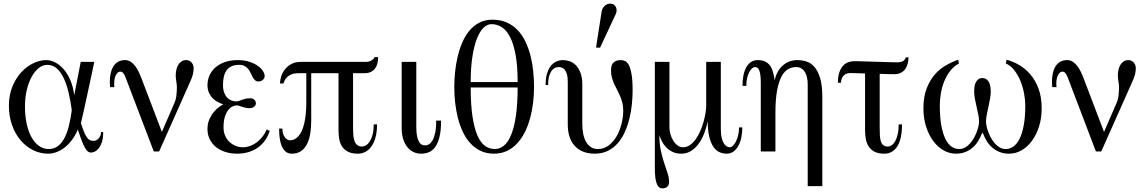

<svg xmlns="http://www.w3.org/2000/svg" viewBox="-20 -829 6269 1051"><path d="M544.9 -106H533.2Q533.2 -98.1 530.5 -89.6Q527.8 -81.1 522.5 -74.2Q517.1 -67.4 509.5 -62.7Q502 -58.1 492.2 -58.1Q482.4 -58.1 474.4 -60.8Q466.3 -63.5 458.3 -73.5Q450.2 -83.5 441.9 -102.5Q433.6 -121.6 422.9 -154.8Q427.2 -173.3 434.6 -205.3Q441.9 -237.3 450 -274.7Q458 -312 466.3 -350.3Q474.6 -388.7 481.2 -419.7Q487.8 -450.7 491.9 -470.5Q496.1 -490.2 496.1 -490.2H421.9L386.2 -307.1Q380.9 -353 365.5 -389.2Q350.1 -425.3 328.9 -449.7Q307.6 -474.1 282.7 -487.1Q257.8 -500 232.9 -500Q199.2 -500 163.1 -483.2Q127 -466.3 97.2 -434.3Q67.4 -402.3 48.1 -355.7Q28.8 -309.1 28.8 -250Q28.8 -192.9 45.9 -144.5Q63 -96.2 92.3 -61.5Q121.6 -26.9 160.6 -7.3Q199.7 12.2 244.1 12.2Q267.6 12.2 291.3 2.9Q314.9 -6.3 336.2 -23.4Q357.4 -40.5 375.5 -65.2Q393.6 -89.8 405.8 -120.1Q416.5 -87.9 424.8 -65.9Q433.1 -43.9 439.9 -30Q446.8 -16.1 452.4 -8.8Q458 -1.5 462.9 1.7Q467.8 4.9 472.2 5.4Q476.6 5.9 481 5.9Q487.3 5.9 498 1.2Q508.8 -3.4 519.3 -15.9Q529.8 -28.3 537.4 -50Q544.9 -71.8 544.9 -106ZM373 -226.1Q366.7 -178.2 356.9 -139.2Q347.2 -100.1 332 -72Q316.9 -43.9 295.9 -28.6Q274.9 -13.2 246.1 -13.2Q217.3 -13.2 193.4 -30.3Q169.4 -47.4 152.3 -78.1Q135.3 -108.9 126 -151.9Q116.7 -194.8 116.7 -246.1Q116.7 -294.9 126.7 -336.7Q136.7 -378.4 153.6 -408.9Q170.4 -439.5 192.4 -456.8Q214.4 -474.1 238.8 -474.1Q267.6 -474.1 289.6 -455.6Q311.5 -437 327.6 -403.8Q343.8 -370.6 354.7 -325.2Q365.7 -279.8 373 -226.1Z M1040 -456.1Q1040 -465.3 1036.9 -473.4Q1033.7 -481.4 1028.3 -487.3Q1022.9 -493.2 1015.6 -496.6Q1008.3 -500 1000 -500Q982.9 -500 971.7 -491.7Q960.4 -483.4 953.9 -470.9Q947.3 -458.5 944.6 -443.6Q941.9 -428.7 941.9 -416Q941.9 -408.7 942.9 -400.4Q943.8 -392.1 945.1 -383.5Q946.3 -375 947.3 -366.9Q948.2 -358.9 948.2 -352.1Q948.2 -333.5 946 -309.8Q943.8 -286.1 935.1 -266.1L866.2 -106.9L754.9 -398.9Q748 -417 739.5 -435.1Q731 -453.1 720 -467.5Q709 -481.9 695.3 -491Q681.6 -500 665 -500Q640.1 -500 624 -489.5Q607.9 -479 598.4 -461.9Q588.9 -444.8 585 -423.3Q581.1 -401.9 581.1 -379.9Q581.1 -375 581.5 -368.2Q582 -361.3 582.5 -356.9Q583 -352.5 583 -352.1H606Q606 -352.1 605.5 -358.4Q605 -364.7 605 -371.1Q605 -390.6 608.6 -403.3Q612.3 -416 617.4 -423.6Q622.6 -431.2 628.2 -434.1Q633.8 -437 638.2 -437Q649.4 -437 657 -425.8Q664.6 -414.6 668.9 -400.9L821.8 0H851.1L1022 -383.8Q1031.2 -404.3 1035.6 -421.1Q1040 -438 1040 -456.1Z M1456.5 -112.8 1439.9 -120.1Q1431.2 -99.1 1417.2 -81.3Q1403.3 -63.5 1386.5 -50.5Q1369.6 -37.6 1349.9 -30.3Q1330.1 -22.9 1309.6 -22.9Q1289.1 -22.9 1270 -30.5Q1251 -38.1 1236.1 -52Q1221.2 -65.9 1212.4 -86.2Q1203.6 -106.4 1203.6 -131.8Q1203.6 -167 1211.2 -190.2Q1218.8 -213.4 1229.7 -227.1Q1240.7 -240.7 1253.2 -246.3Q1265.6 -252 1274.9 -252Q1282.2 -252 1289.8 -249.5Q1297.4 -247.1 1305.7 -244.4Q1314 -241.7 1323.7 -239.3Q1333.5 -236.8 1345.7 -236.8Q1355 -236.8 1361.6 -239.5Q1368.2 -242.2 1372.6 -246.3Q1377 -250.5 1378.9 -255.1Q1380.9 -259.8 1380.9 -264.2Q1380.9 -268.1 1379.2 -272.7Q1377.4 -277.3 1373.8 -281.5Q1370.1 -285.6 1364.3 -288.3Q1358.4 -291 1349.6 -291Q1334 -291 1323.2 -288.3Q1312.5 -285.6 1304 -282.5Q1295.4 -279.3 1288.1 -276.6Q1280.8 -273.9 1272.9 -273.9Q1260.3 -273.9 1247.6 -278.6Q1234.9 -283.2 1224.4 -293.7Q1213.9 -304.2 1207.3 -321.5Q1200.7 -338.9 1200.7 -363.8Q1200.7 -389.2 1205.3 -409.4Q1210 -429.7 1220.5 -444.1Q1231 -458.5 1247.8 -466.3Q1264.6 -474.1 1289.6 -474.1Q1308.1 -474.1 1319.8 -467.3Q1331.5 -460.4 1339.4 -450.4Q1347.2 -440.4 1352.5 -428.5Q1357.9 -416.5 1363.5 -406.5Q1369.1 -396.5 1376.5 -389.6Q1383.8 -382.8 1396 -382.8Q1399.9 -382.8 1405.5 -384.5Q1411.1 -386.2 1416.3 -389.9Q1421.4 -393.6 1425 -399.4Q1428.7 -405.3 1428.7 -413.1Q1428.7 -425.8 1418.9 -440.9Q1409.2 -456.1 1390.4 -469.2Q1371.6 -482.4 1344.2 -491.2Q1316.9 -500 1281.7 -500Q1240.7 -500 1209.7 -488.8Q1178.7 -477.5 1158 -458.7Q1137.2 -439.9 1126.5 -415.3Q1115.7 -390.6 1115.7 -363.8Q1115.7 -338.4 1124.5 -320.1Q1133.3 -301.8 1146.2 -289.3Q1159.2 -276.9 1174.3 -269.3Q1189.5 -261.7 1202.6 -257.8Q1193.4 -253.4 1178.5 -242.7Q1163.6 -231.9 1149.7 -215.1Q1135.7 -198.2 1125.7 -175Q1115.7 -151.9 1115.7 -122.1Q1115.7 -92.3 1127.7 -67.6Q1139.6 -43 1161.1 -25.1Q1182.6 -7.3 1212.4 2.4Q1242.2 12.2 1277.8 12.2Q1313.5 12.2 1342.5 2.9Q1371.6 -6.3 1393.8 -22.7Q1416 -39.1 1431.9 -62Q1447.8 -85 1456.5 -112.8Z M2049.8 -516.1H2029.8Q2028.3 -510.7 2023.7 -506.1Q2019 -501.5 2012.7 -497.8Q2006.3 -494.1 1998.5 -492.2Q1990.7 -490.2 1982.9 -490.2H1626Q1595.2 -490.2 1573.7 -478Q1552.2 -465.8 1538.6 -447.8Q1524.9 -429.7 1518.8 -409.2Q1512.7 -388.7 1512.7 -372.1H1531.7Q1533.7 -378.4 1537.8 -387.9Q1542 -397.5 1551 -406.5Q1560.1 -415.5 1575.4 -421.9Q1590.8 -428.2 1615.7 -428.2H1656.7V-269Q1656.7 -223.1 1652.1 -189.9Q1647.5 -156.7 1640.1 -133.8Q1632.8 -110.8 1623.3 -96.4Q1613.8 -82 1603.8 -74.2Q1593.8 -66.4 1584.5 -63.7Q1575.2 -61 1567.9 -61Q1551.3 -61 1538.6 -78.6Q1525.9 -96.2 1525.9 -125H1507.8Q1507.8 -100.1 1510.7 -75.4Q1513.7 -50.8 1521.5 -31.2Q1529.3 -11.7 1542.7 0.2Q1556.2 12.2 1577.6 12.2Q1607.4 12.2 1627.7 -1.7Q1647.9 -15.6 1660.4 -40Q1672.9 -64.5 1678.2 -97.2Q1683.6 -129.9 1683.6 -168V-428.2H1833V-115.2Q1833 -94.2 1836.2 -71.8Q1839.4 -49.3 1850.3 -30.5Q1861.3 -11.7 1882.3 0.2Q1903.3 12.2 1939 12.2Q1961.4 12.2 1980.5 2.2Q1999.5 -7.8 2013.7 -28.1Q2027.8 -48.3 2035.9 -78.4Q2043.9 -108.4 2043.9 -147.9H2025.9Q2025.9 -116.7 2020 -94Q2014.2 -71.3 2005.1 -56.4Q1996.1 -41.5 1984.6 -34.2Q1973.1 -26.9 1961.9 -26.9Q1946.3 -26.9 1936.5 -34.2Q1926.8 -41.5 1921.4 -54.9Q1916 -68.4 1914.3 -87.9Q1912.6 -107.4 1912.6 -131.8V-428.2H1974.6Q1995.1 -428.2 2009.5 -435.1Q2023.9 -441.9 2033 -453.9Q2042 -465.8 2045.9 -481.9Q2049.8 -498 2049.8 -516.1Z M2394.5 -168.9H2367.7Q2367.7 -126 2361.6 -99.4Q2355.5 -72.8 2346.2 -58.1Q2336.9 -43.5 2326.7 -38.3Q2316.4 -33.2 2307.6 -33.2Q2298.8 -33.2 2290.3 -36.6Q2281.7 -40 2274.7 -51Q2267.6 -62 2263.2 -81.8Q2258.8 -101.6 2258.8 -134.8V-490.2H2178.7V-129.9Q2178.7 -95.2 2186.8 -68.8Q2194.8 -42.5 2209.2 -24.4Q2223.6 -6.3 2242.9 2.9Q2262.2 12.2 2284.7 12.2Q2307.1 12.2 2327.1 4.4Q2347.2 -3.4 2362.1 -23.9Q2377 -44.4 2385.7 -79.6Q2394.5 -114.7 2394.5 -168.9Z M2903.3 -353Q2903.3 -395.5 2898.9 -439.2Q2894.5 -482.9 2884 -523.9Q2873.5 -564.9 2856.4 -600.8Q2839.4 -636.7 2814 -663.6Q2788.6 -690.4 2754.4 -705.8Q2720.2 -721.2 2675.3 -721.2Q2634.3 -721.2 2603 -704.6Q2571.8 -688 2548.6 -659.9Q2525.4 -631.8 2509.8 -594.7Q2494.1 -557.6 2484.6 -516.6Q2475.1 -475.6 2470.9 -433.1Q2466.8 -390.6 2466.8 -352.1Q2466.8 -310.5 2471.4 -267.6Q2476.1 -224.6 2486.3 -184.1Q2496.6 -143.6 2513.2 -107.9Q2529.8 -72.3 2554 -45.7Q2578.1 -19 2610.4 -3.4Q2642.6 12.2 2683.6 12.2Q2723.6 12.2 2755.4 -2.9Q2787.1 -18.1 2811.5 -44.7Q2835.9 -71.3 2853.5 -106.7Q2871.1 -142.1 2882.1 -182.9Q2893.1 -223.6 2898.2 -267.1Q2903.3 -310.5 2903.3 -353ZM2813.5 -379.9H2556.6Q2556.6 -458 2565.7 -517.3Q2574.7 -576.7 2590.3 -616.7Q2606 -656.7 2626.5 -676.8Q2647 -696.8 2670.4 -696.8Q2700.2 -696.8 2726.1 -680.7Q2752 -664.6 2771.5 -627.4Q2791 -590.3 2802.2 -529.5Q2813.5 -468.8 2813.5 -379.9ZM2813.5 -350.1Q2813.5 -263.2 2804.7 -199.7Q2795.9 -136.2 2779.5 -94.7Q2763.2 -53.2 2740 -33.2Q2716.8 -13.2 2688.5 -13.2Q2660.2 -13.2 2636 -29.8Q2611.8 -46.4 2594.2 -85.7Q2576.7 -125 2566.7 -189.5Q2556.6 -253.9 2556.6 -350.1Z M3442.9 -335.9Q3442.9 -391.1 3437 -423.6Q3431.2 -456.1 3421.9 -473.1Q3412.6 -490.2 3401.1 -495.1Q3389.6 -500 3377.9 -500Q3354.5 -500 3339.6 -488Q3324.7 -476.1 3324.7 -443.8Q3324.7 -422.4 3329.6 -404.3Q3334.5 -386.2 3342 -369.6Q3349.6 -353 3358.2 -336.9Q3366.7 -320.8 3374.3 -303.5Q3381.8 -286.1 3386.7 -266.4Q3391.6 -246.6 3391.6 -223.1Q3391.6 -188.5 3382.3 -151.4Q3373 -114.3 3355.5 -83.5Q3337.9 -52.7 3312 -33Q3286.1 -13.2 3252.9 -13.2Q3231 -13.2 3215.1 -23.4Q3199.2 -33.7 3188.5 -52Q3177.7 -70.3 3172.6 -95.5Q3167.5 -120.6 3167.5 -150.9V-366.2Q3167.5 -406.7 3156.7 -432.6Q3146 -458.5 3130.4 -473.6Q3114.7 -488.8 3096.2 -494.4Q3077.6 -500 3062.5 -500Q3058.6 -500 3050.3 -499.3Q3042 -498.5 3031.2 -494.6Q3020.5 -490.7 3009 -482.4Q2997.6 -474.1 2988.3 -459Q2979 -443.8 2972.9 -420.7Q2966.8 -397.5 2966.8 -363.8H2980.5Q2980.5 -399.4 2988 -419.2Q2995.6 -439 3005.4 -448.5Q3015.1 -458 3024.9 -460Q3034.7 -461.9 3038.6 -461.9Q3045.4 -461.9 3054 -459.5Q3062.5 -457 3070.1 -448.7Q3077.6 -440.4 3082.8 -424.6Q3087.9 -408.7 3087.9 -381.8V-147Q3087.9 -112.3 3096.7 -83.3Q3105.5 -54.2 3123.8 -33Q3142.1 -11.7 3169.9 0.2Q3197.8 12.2 3235.8 12.2Q3276.4 12.2 3307.6 -3.4Q3338.9 -19 3361.8 -45.4Q3384.8 -71.8 3400.4 -106.7Q3416 -141.6 3425.5 -180.4Q3435.1 -219.2 3439 -259.3Q3442.9 -299.3 3442.9 -335.9ZM3351.6 -753.9Q3355 -762.2 3355.2 -771.7Q3355.5 -781.2 3351.8 -789.6Q3348.1 -797.9 3340.3 -803.5Q3332.5 -809.1 3320.3 -809.1Q3302.2 -809.1 3289.1 -796.1Q3275.9 -783.2 3273.4 -766.1L3242.7 -568.8L3264.6 -567.9Z M4043.5 -131.8H4025.4Q4025.4 -109.4 4020.8 -89.6Q4016.1 -69.8 4008.8 -54.9Q4001.5 -40 3992.4 -31.5Q3983.4 -22.9 3974.6 -22.9Q3965.8 -22.9 3957.3 -28.3Q3948.7 -33.7 3941.7 -45.4Q3934.6 -57.1 3930.2 -75.9Q3925.8 -94.7 3925.8 -122.1V-490.2H3845.7V-250Q3845.7 -233.9 3842 -210.7Q3838.4 -187.5 3831.3 -162.4Q3824.2 -137.2 3813.5 -112.3Q3802.7 -87.4 3788.6 -67.4Q3774.4 -47.4 3757.1 -35.2Q3739.7 -22.9 3718.8 -22.9Q3703.1 -22.9 3689.5 -32.7Q3675.8 -42.5 3665.8 -58.3Q3655.8 -74.2 3650.1 -93.5Q3644.5 -112.8 3644.5 -131.8V-490.2H3564.5V90.8Q3564.5 127.4 3568.1 149.4Q3571.8 171.4 3577.9 183.1Q3584 194.8 3591.6 198.5Q3599.1 202.1 3606.4 202.1Q3621.6 202.1 3632.1 193.6Q3642.6 185.1 3642.6 167Q3642.6 143.6 3634.3 118.9Q3626 94.2 3616 64.2Q3606 34.2 3597.7 -3.2Q3589.4 -40.5 3589.4 -89.8Q3593.8 -75.2 3602.3 -57.4Q3610.8 -39.6 3625.2 -24.2Q3639.6 -8.8 3660.2 1.7Q3680.7 12.2 3709.5 12.2Q3740.2 12.2 3764.4 -3.7Q3788.6 -19.5 3806.4 -44.9Q3824.2 -70.3 3835.9 -101.8Q3847.7 -133.3 3853.5 -165Q3854.5 -114.7 3862.5 -80.8Q3870.6 -46.9 3884.5 -26.1Q3898.4 -5.4 3917.2 3.4Q3936 12.2 3958.5 12.2Q3980 12.2 3995.8 0Q4011.7 -12.2 4022.5 -32.2Q4033.2 -52.2 4038.3 -78.1Q4043.5 -104 4043.5 -131.8Z M4481.4 189.9V-296.9Q4481.4 -362.8 4469 -402.6Q4456.5 -442.4 4437 -464.1Q4417.5 -485.8 4392.8 -492.9Q4368.2 -500 4344.2 -500Q4321.3 -500 4301.3 -492.4Q4281.2 -484.9 4264.9 -470.5Q4248.5 -456.1 4237.1 -435.5Q4225.6 -415 4220.7 -389.2Q4216.8 -413.6 4211.4 -433.8Q4206.1 -454.1 4195.8 -468.8Q4185.5 -483.4 4169.2 -491.7Q4152.8 -500 4127.4 -500Q4107.4 -500 4092 -490.2Q4076.7 -480.5 4065.9 -462.2Q4055.2 -443.8 4049.8 -417.7Q4044.4 -391.6 4044.4 -358.9H4065.4Q4065.4 -383.3 4069.8 -402.3Q4074.2 -421.4 4081.3 -434.6Q4088.4 -447.8 4096.7 -454.8Q4105 -461.9 4112.3 -461.9Q4118.7 -461.9 4124.5 -459Q4130.4 -456.1 4134.8 -446.8Q4139.2 -437.5 4141.8 -420.7Q4144.5 -403.8 4144.5 -376V0H4224.6V-210Q4224.6 -286.6 4234.1 -335.7Q4243.7 -384.8 4259.5 -412.8Q4275.4 -440.9 4295.7 -451.4Q4315.9 -461.9 4337.4 -461.9Q4355 -461.9 4367.2 -454.1Q4379.4 -446.3 4387 -433.1Q4394.5 -419.9 4397.9 -402.8Q4401.4 -385.7 4401.4 -367.2V189.9Z M4953.1 -515.1H4938.5Q4934.6 -502.9 4924.6 -495.4Q4914.6 -487.8 4889.2 -487.8Q4881.8 -487.8 4864 -488.3Q4846.2 -488.8 4823.2 -489.5Q4800.3 -490.2 4774.7 -491Q4749 -491.7 4726.1 -492.4Q4703.1 -493.2 4685.1 -493.7Q4667 -494.1 4659.2 -494.1Q4611.8 -494.1 4589.1 -462.2Q4566.4 -430.2 4566.4 -376H4583.5Q4583.5 -384.8 4586.2 -394.3Q4588.9 -403.8 4594.7 -411.6Q4600.6 -419.4 4610.6 -424.3Q4620.6 -429.2 4635.3 -429.2Q4643.1 -429.2 4664.8 -428.5Q4686.5 -427.7 4715.3 -426.8V-115.2Q4715.3 -94.2 4718.8 -71.8Q4722.2 -49.3 4733.2 -30.5Q4744.1 -11.7 4764.9 0.2Q4785.6 12.2 4820.3 12.2Q4866.2 12.2 4891.8 -27.8Q4917.5 -67.9 4917.5 -147.9H4899.4Q4899.4 -116.7 4894 -94Q4888.7 -71.3 4880.4 -56.4Q4872.1 -41.5 4861.3 -34.2Q4850.6 -26.9 4840.3 -26.9Q4824.2 -26.9 4815.2 -34.2Q4806.2 -41.5 4801.8 -54.9Q4797.4 -68.4 4796.4 -87.9Q4795.4 -107.4 4795.4 -131.8V-424.8Q4823.2 -423.8 4845.2 -423.3Q4867.2 -422.9 4876.5 -422.9Q4897 -422.9 4911.6 -430.7Q4926.3 -438.5 4935.3 -451.2Q4944.3 -463.9 4948.7 -480.7Q4953.1 -497.6 4953.1 -515.1Z M5682.1 -235.8Q5682.1 -297.4 5665 -343.3Q5647.9 -389.2 5620.4 -421.4Q5592.8 -453.6 5558.6 -473.4Q5524.4 -493.2 5490.2 -502L5485.4 -481.9Q5513.2 -469.7 5533.4 -443.1Q5553.7 -416.5 5566.7 -383.8Q5579.6 -351.1 5585.9 -316.2Q5592.3 -281.2 5592.3 -252Q5592.3 -187.5 5583.7 -142.1Q5575.2 -96.7 5560.5 -68.1Q5545.9 -39.6 5526.6 -26.4Q5507.3 -13.2 5485.4 -13.2Q5468.3 -13.2 5453.6 -21.2Q5439 -29.3 5427 -42.5Q5415 -55.7 5405.8 -72.3Q5396.5 -88.9 5390.1 -105.5Q5383.8 -122.1 5380.6 -137.7Q5377.4 -153.3 5377.4 -164.1Q5377.4 -180.7 5381.6 -201.2Q5385.7 -221.7 5390.4 -243.7Q5395 -265.6 5399.2 -287.4Q5403.3 -309.1 5403.3 -328.1Q5403.3 -365.7 5390.6 -383.8Q5377.9 -401.9 5357.4 -401.9Q5336.9 -401.9 5324.7 -383.8Q5312.5 -365.7 5312.5 -328.1Q5312.5 -309.1 5316.7 -287.4Q5320.8 -265.6 5325.9 -243.7Q5331.1 -221.7 5335.2 -201.2Q5339.4 -180.7 5339.4 -164.1Q5339.4 -152.8 5335.9 -137.5Q5332.5 -122.1 5326.2 -105.5Q5319.8 -88.9 5310.3 -72.3Q5300.8 -55.7 5288.8 -42.5Q5276.9 -29.3 5262.2 -21.2Q5247.6 -13.2 5230.5 -13.2Q5208.5 -13.2 5189 -26.4Q5169.4 -39.6 5155.3 -68.1Q5141.1 -96.7 5132.8 -142.1Q5124.5 -187.5 5124.5 -252Q5124.5 -282.2 5129.9 -315.9Q5135.3 -349.6 5147.5 -380.9Q5159.7 -412.1 5179.7 -438.7Q5199.7 -465.3 5229.5 -481.9L5224.6 -502Q5190.9 -490.2 5157 -470.7Q5123 -451.2 5095.9 -419.7Q5068.8 -388.2 5051.8 -343Q5034.7 -297.9 5034.7 -235.8Q5034.7 -182.1 5049.1 -136.7Q5063.5 -91.3 5087.9 -58.1Q5112.3 -24.9 5144.5 -6.3Q5176.8 12.2 5212.4 12.2Q5240.7 12.2 5263.4 3.4Q5286.1 -5.4 5303.7 -20.5Q5321.3 -35.6 5334 -56.2Q5346.7 -76.7 5355.5 -100.1H5360.4Q5369.1 -76.7 5381.8 -56.2Q5394.5 -35.6 5412.4 -20.5Q5430.2 -5.4 5452.9 3.4Q5475.6 12.2 5504.4 12.2Q5540 12.2 5572.3 -6.3Q5604.5 -24.9 5628.9 -58.1Q5653.3 -91.3 5667.7 -136.7Q5682.1 -182.1 5682.1 -235.8Z M6197.3 -456.1Q6197.3 -465.3 6194.1 -473.4Q6190.9 -481.4 6185.5 -487.3Q6180.2 -493.2 6172.9 -496.6Q6165.5 -500 6157.2 -500Q6140.1 -500 6128.9 -491.7Q6117.7 -483.4 6111.1 -470.9Q6104.5 -458.5 6101.8 -443.6Q6099.1 -428.7 6099.1 -416Q6099.1 -408.7 6100.1 -400.4Q6101.1 -392.1 6102.3 -383.5Q6103.5 -375 6104.5 -366.9Q6105.5 -358.9 6105.5 -352.1Q6105.5 -333.5 6103.3 -309.8Q6101.1 -286.1 6092.3 -266.1L6023.4 -106.9L5912.1 -398.9Q5905.3 -417 5896.7 -435.1Q5888.2 -453.1 5877.2 -467.5Q5866.2 -481.9 5852.5 -491Q5838.9 -500 5822.3 -500Q5797.4 -500 5781.2 -489.5Q5765.1 -479 5755.6 -461.9Q5746.1 -444.8 5742.2 -423.3Q5738.3 -401.9 5738.3 -379.9Q5738.3 -375 5738.8 -368.2Q5739.3 -361.3 5739.7 -356.9Q5740.2 -352.5 5740.2 -352.1H5763.2Q5763.2 -352.1 5762.7 -358.4Q5762.2 -364.7 5762.2 -371.1Q5762.2 -390.6 5765.9 -403.3Q5769.5 -416 5774.7 -423.6Q5779.8 -431.2 5785.4 -434.1Q5791 -437 5795.4 -437Q5806.6 -437 5814.2 -425.8Q5821.8 -414.6 5826.2 -400.9L5979 0H6008.3L6179.2 -383.8Q6188.5 -404.3 6192.9 -421.1Q6197.3 -438 6197.3 -456.1Z"/></svg>

Font: Galatia SIL
Style: Regular
Weight: 400
Designer: Development by SIL's NRSI team
Version: Version 2.1